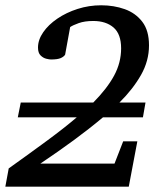

<svg xmlns="http://www.w3.org/2000/svg" viewBox="-45 -703 621 723"><path d="M-24.9 0 -12.2 -68.8Q67.9 -126 131.6 -172.9Q195.3 -219.7 244.1 -261.2H22L33.2 -316.9H306.2Q358.4 -369.6 384.8 -418.5Q411.1 -467.3 411.1 -521Q411.1 -574.7 382.6 -599.4Q354 -624 306.2 -624Q273.9 -624 251.5 -616Q229 -607.9 219.2 -601.1L200.2 -497.1Q195.3 -489.3 183.3 -484.1Q171.4 -479 147 -479Q140.6 -479 128.9 -481.9Q117.2 -484.9 107.7 -494.4Q98.1 -503.9 98.1 -523.9Q98.1 -553.2 117.7 -581.5Q137.2 -609.9 170.9 -632.8Q204.6 -655.8 247.3 -669.4Q290 -683.1 335.9 -683.1Q383.8 -683.1 424.8 -668.5Q465.8 -653.8 491 -620.8Q516.1 -587.9 516.1 -532.2Q516.1 -473.6 485.8 -420.4Q455.6 -367.2 404.8 -316.9H502.9L493.2 -261.2H342.8Q291 -217.8 232.4 -174.8Q173.8 -131.8 106.9 -86.9H386.2L418.9 -170.9H472.2L439.9 0Z"/></svg>

Font: Charis
Style: Italic
Weight: 400
Italic angle: -11°
Designer: Walt Agee, Miriam Martin, Annie Olsen, Victor Gaultney, Lorna Priest, Alan Ward, Bob Hallissy, Martin Hosken, Sharon Cor
Foundry: SIL Global
Version: Version 7.000